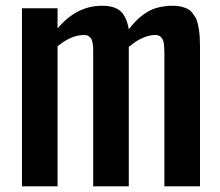

<svg xmlns="http://www.w3.org/2000/svg" viewBox="-20 -654 774 674"><path d="M525.9 -531.2Q506.8 -531.2 487.8 -523.7Q468.8 -516.1 458.3 -509Q447.8 -502 432.1 -489.3V0H307.1V-453.6Q307.1 -456.5 307.1 -462.4Q307.1 -476.1 307.1 -482.9Q307.1 -489.7 305.4 -500.7Q303.7 -511.7 300.8 -517.1Q297.9 -522.5 291.5 -526.9Q285.2 -531.2 275.9 -531.2Q230 -531.2 182.1 -491.7V0H57.1V-625H182.1V-554.2Q249 -633.8 337.9 -633.8Q382.8 -633.8 403.8 -614Q424.8 -594.2 432.1 -551.3Q462.9 -591.8 498.5 -612.8Q534.2 -633.8 588.4 -633.8Q604 -633.8 616.5 -630.6Q628.9 -627.4 638.2 -623Q647.5 -618.7 654.5 -609.4Q661.6 -600.1 666.3 -592.8Q670.9 -585.4 674.1 -571.3Q677.2 -557.1 678.7 -547.9Q680.2 -538.6 681.2 -520.5Q682.1 -502.4 682.1 -492.4Q682.1 -482.4 682.1 -461.4Q682.1 -457 682.1 -454.6V0H557.1V-456.1Q557.1 -498.5 553.2 -510.3Q545.9 -530.8 525.9 -531.2Z"/></svg>

Font: OswaldRegular
Style: Regular
Weight: 400
Designer: vernon adams
Foundry: vernon adams
Version: Version 1.000